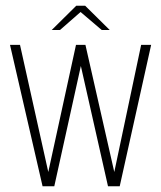

<svg xmlns="http://www.w3.org/2000/svg" viewBox="-20 -652 564 672"><path d="M129 0 15 -495H50L149 -50L246 -495H279L380 -50L474 -495H509L399 0H358L263 -421L170 0ZM161 -547 247 -632H278L364 -547H336L262 -610L190 -547Z"/></svg>

Font: Alumni Sans ExtraLight
Style: Regular
Weight: 250
Version: Version 1.018